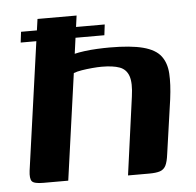

<svg xmlns="http://www.w3.org/2000/svg" viewBox="-43 -548 605 592"><g transform="rotate(-5 260.0 -252.5)"><path d="M68 0Q39 0 32.5 -8.5Q26 -17 29 -41L94 -505H215L199 -388Q211 -391 229.5 -393.5Q248 -396 269 -397Q290 -398 308 -398Q373 -398 411 -388Q449 -378 465.5 -356.5Q482 -335 484 -302Q486 -269 480 -223L456 -55Q453 -31 447 -19.5Q441 -8 429 -4Q417 0 395 0H330L363 -241Q369 -283 361.5 -304.5Q354 -326 333.5 -333.5Q313 -341 278 -341Q266 -341 249 -339.5Q232 -338 216.5 -335.5Q201 -333 191 -329L145 0ZM40 -470H299L295 -437H36Z"/></g></svg>

Font: Genos Thin SemiBold
Style: Italic
Weight: 600
Italic angle: -8°
Version: Version 1.010